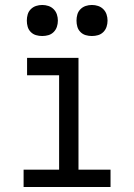

<svg xmlns="http://www.w3.org/2000/svg" viewBox="-20 -753 540 773"><path d="M75 0V-70H218V-450H89V-520H296V-70H425V0ZM350 -608Q337 -608 325 -611.5Q313 -615 304 -624Q295 -633 291.5 -645Q288 -657 288 -670Q288 -683 291.5 -695Q295 -707 304 -716Q313 -725 325 -729Q337 -733 350 -733Q363 -733 375 -729Q387 -725 396 -716Q405 -707 409 -695Q413 -683 413 -670Q413 -657 409 -645Q405 -633 396 -624Q387 -615 375 -611.5Q363 -608 350 -608ZM150 -608Q137 -608 125 -611.5Q113 -615 104 -624Q95 -633 91.5 -645Q88 -657 88 -670Q88 -683 91.5 -695Q95 -707 104 -716Q113 -725 125 -729Q137 -733 150 -733Q163 -733 175 -729Q187 -725 196 -716Q205 -707 209 -695Q213 -683 213 -670Q213 -657 209 -645Q205 -633 196 -624Q187 -615 175 -611.5Q163 -608 150 -608Z"/></svg>

Font: Iosevka NFM
Style: Regular
Weight: 400
Monospace: yes
Designer: Belleve Invis
Foundry: Belleve Invis
Version: Version 29.0.4; ttfautohint (v1.8.4);Nerd Fonts 3.3.0